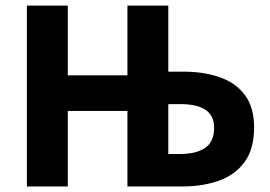

<svg xmlns="http://www.w3.org/2000/svg" viewBox="-20 -672 973 692"><path d="M76.9 0V-651.8H224.3V-400.6H439.3V-651.8H586.6V-413.8H640.7Q714.2 -413.8 771.9 -393.7Q829.7 -373.7 862.7 -329.4Q895.8 -285.1 895.8 -213.4Q895.8 -134.8 861.5 -88.1Q827.3 -41.4 768.9 -20.7Q710.5 0 638.1 0H439.3V-272.1H224.3V0ZM586.6 -117H629.4Q687.3 -117 719.5 -139.1Q751.7 -161.2 751.7 -211.4Q751.7 -254.8 721.3 -275.8Q690.9 -296.8 628.7 -296.8H586.6Z"/></svg>

Font: Source Sans 3
Style: Regular
Weight: 200
Designer: Paul D. Hunt
Foundry: Adobe
Version: Version 3.046;hotconv 1.0.118;makeotfexe 2.5.65603